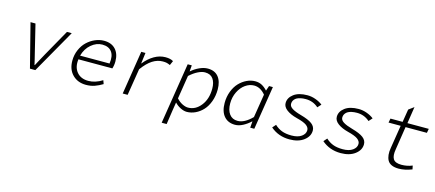

<svg xmlns="http://www.w3.org/2000/svg" viewBox="-61 -1337 4925 2172"><g transform="rotate(15 2402.0 -250.5)"><path d="M270 0 140.1 -509.8H198.2L273.9 -199.2Q281.7 -170.4 293.5 -119.6Q305.2 -68.8 309.1 -53.2H313Q316.4 -59.6 345.7 -114.3Q375 -168.9 392.1 -199.2L566.9 -509.8H623L333 0Z M927.7 13.2Q831.5 13.2 770.5 -47.6Q709.5 -108.4 709.5 -211.9Q709.5 -280.3 735.4 -339.6Q761.2 -398.9 802.7 -438.2Q844.2 -477.5 895.8 -499.8Q947.3 -522 999.5 -522Q1086.4 -522 1134.5 -470.2Q1182.6 -418.5 1182.6 -329.1Q1182.6 -283.2 1169.4 -244.1H772.5Q759.8 -152.3 806.6 -94.7Q853.5 -37.1 942.4 -37.1Q1023.9 -37.1 1105.5 -88.9L1120.6 -46.9Q1074.2 -19 1029.1 -2.9Q983.9 13.2 927.7 13.2ZM779.8 -289.1H1124.5Q1138.7 -378.4 1103 -426.8Q1067.4 -475.1 991.7 -475.1Q922.9 -475.1 862.5 -424.1Q802.2 -373 779.8 -289.1Z M1356.4 0 1437 -509.8H1486.3L1470.2 -383.8H1473.1Q1523.9 -447.8 1587.4 -484.9Q1650.9 -522 1719.2 -522Q1777.8 -522 1811 -501L1788.1 -449.2Q1763.2 -460.4 1746.3 -464.1Q1729.5 -467.8 1701.2 -467.8Q1640.1 -467.8 1582 -431.2Q1523.9 -394.5 1464.4 -313L1414.1 0Z M1867.7 205.1 1981 -509.8H2028.8L2022.9 -439H2025.9Q2067.9 -476.1 2118.7 -499Q2169.4 -522 2214.8 -522Q2296.9 -522 2339.8 -468.8Q2382.8 -415.5 2382.8 -321.8Q2382.8 -245.6 2359.1 -181.2Q2335.4 -116.7 2296.9 -75Q2258.3 -33.2 2209.2 -10Q2160.2 13.2 2108.9 13.2Q2074.7 13.2 2035.2 -6.3Q1995.6 -25.9 1965.8 -58.1L1949.7 43.9L1925.8 205.1ZM2109.9 -37.1Q2197.8 -37.1 2259.3 -115.5Q2320.8 -193.8 2320.8 -314Q2320.8 -387.2 2290 -429.7Q2259.3 -472.2 2194.8 -472.2Q2158.7 -472.2 2112.8 -449.5Q2066.9 -426.8 2018.1 -382.8L1974.6 -108.9Q2006.3 -73.2 2043.2 -55.2Q2080.1 -37.1 2109.9 -37.1Z M2673.3 13.2Q2590.8 13.2 2544.2 -41.7Q2497.6 -96.7 2497.6 -195.8Q2497.6 -268.6 2521.5 -331.1Q2545.4 -393.6 2584.2 -434.6Q2623 -475.6 2671.6 -498.8Q2720.2 -522 2770.5 -522Q2813.5 -522 2847.2 -504.4Q2880.9 -486.8 2913.6 -451.2L2933.6 -509.8H2978.5L2897.5 0H2849.6L2855.5 -74.2H2852.5Q2812 -36.1 2764.9 -11.5Q2717.8 13.2 2673.3 13.2ZM2690.4 -37.1Q2771 -37.1 2859.4 -127L2903.3 -400.9Q2844.2 -472.2 2770.5 -472.2Q2716.8 -472.2 2668.5 -438Q2620.1 -403.8 2589.8 -342.3Q2559.6 -280.8 2559.6 -207Q2559.6 -128.9 2593.8 -83Q2627.9 -37.1 2690.4 -37.1Z M3311 13.2Q3181.6 13.2 3088.9 -66.9L3124 -106.9Q3161.6 -71.3 3208 -53.2Q3254.4 -35.2 3322.3 -35.2Q3396.5 -35.2 3438.7 -65.4Q3481 -95.7 3481 -139.2Q3481 -170.9 3447.8 -195.6Q3414.6 -220.2 3330.1 -241.2Q3254.4 -260.7 3209.2 -294.7Q3164.1 -328.6 3164.1 -373Q3164.1 -435.1 3221.7 -478.5Q3279.3 -522 3381.8 -522Q3430.2 -522 3478.5 -504.4Q3526.9 -486.8 3560.1 -460L3522.9 -418.9Q3460 -475.1 3374 -475.1Q3340.3 -475.1 3314 -469.2Q3287.6 -463.4 3271.2 -454.3Q3254.9 -445.3 3244.4 -432.4Q3233.9 -419.4 3230 -406.7Q3226.1 -394 3226.1 -379.9Q3226.1 -350.1 3261.7 -327.6Q3297.4 -305.2 3366.2 -286.1Q3459.5 -260.3 3500.7 -228.8Q3542 -197.3 3542 -150.9Q3542 -83 3478.5 -34.9Q3415 13.2 3311 13.2Z M3910.6 13.2Q3781.2 13.2 3688.5 -66.9L3723.6 -106.9Q3761.2 -71.3 3807.6 -53.2Q3854 -35.2 3921.9 -35.2Q3996.1 -35.2 4038.3 -65.4Q4080.6 -95.7 4080.6 -139.2Q4080.6 -170.9 4047.4 -195.6Q4014.2 -220.2 3929.7 -241.2Q3854 -260.7 3808.8 -294.7Q3763.7 -328.6 3763.7 -373Q3763.7 -435.1 3821.3 -478.5Q3878.9 -522 3981.4 -522Q4029.8 -522 4078.1 -504.4Q4126.5 -486.8 4159.7 -460L4122.6 -418.9Q4059.6 -475.1 3973.6 -475.1Q3939.9 -475.1 3913.6 -469.2Q3887.2 -463.4 3870.8 -454.3Q3854.5 -445.3 3844 -432.4Q3833.5 -419.4 3829.6 -406.7Q3825.7 -394 3825.7 -379.9Q3825.7 -350.1 3861.3 -327.6Q3897 -305.2 3965.8 -286.1Q4059.1 -260.3 4100.3 -228.8Q4141.6 -197.3 4141.6 -150.9Q4141.6 -83 4078.1 -34.9Q4014.6 13.2 3910.6 13.2Z M4590.3 13.2Q4541 13.2 4508.1 -1.7Q4475.1 -16.6 4460 -43.7Q4444.8 -70.8 4440.9 -108.4Q4437 -146 4445.3 -191.9L4488.3 -460.9H4346.2L4355.5 -509.8H4498L4522.5 -660.2L4584.5 -706.1L4554.2 -509.8H4804.2L4795.4 -460.9H4545.4L4503.4 -189.9Q4489.7 -112.8 4512.9 -75Q4536.1 -37.1 4609.4 -37.1Q4677.2 -37.1 4736.3 -62L4745.1 -19Q4661.6 13.2 4590.3 13.2Z"/></g></svg>

Font: Office Code Pro Light Italic
Style: Regular
Weight: 300
Italic angle: -9°
Designer: Nathan Rutzky & Paul D. Hunt
Foundry: Adobe Systems Incorporated
Version: Version 1.004;PS 001.004;hotconv 1.0.70;makeotf.lib2.5.58329